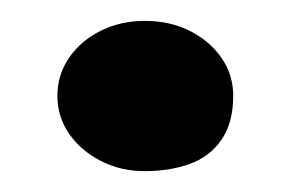

<svg xmlns="http://www.w3.org/2000/svg" viewBox="-20 -407 278 184"><path d="M118.7 -243Q95.5 -243 76.4 -252.9Q57.2 -262.8 46.1 -279Q35 -295.2 35 -315.2Q35 -335.2 46.1 -351.5Q57.2 -367.8 76.3 -377.4Q95.4 -387 118.7 -387Q142.8 -387 161.9 -377.4Q181 -367.8 192.3 -351.5Q203.5 -335.3 203.5 -315.2Q203.5 -289.2 192.2 -273Q181 -256.8 161.9 -249.9Q142.8 -243 118.7 -243Z"/></svg>

Font: Sour Gummy Black
Style: Regular
Weight: 900
Version: Version 1.000